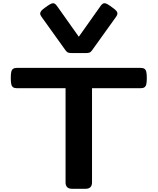

<svg xmlns="http://www.w3.org/2000/svg" viewBox="-20 -1171 978 1191"><path d="M46.9 -686.9Q46.9 -712.8 50.1 -725.8Q53.3 -738.9 61.7 -744.4Q70 -750 85.9 -750H851.6Q867.5 -750 875.8 -744.4Q884.2 -738.9 887.4 -725.8Q890.6 -712.8 890.6 -686.9Q890.6 -661 887.4 -648Q884.2 -635 875.8 -629.4Q867.5 -623.8 851.6 -623.8H550.8V-39.1Q550.8 -20 540.8 -10Q530.8 0 511.7 0H425.8Q406.7 0 396.7 -10Q386.7 -20 386.7 -39.1V-623.8H85.9Q70 -623.8 61.7 -629.4Q53.3 -635 50.1 -648Q46.9 -661 46.9 -686.9ZM274.2 -1134.3Q290.1 -1145.6 300 -1149.2Q309.9 -1152.7 317.5 -1149.2Q325.2 -1145.7 333.1 -1134.5L468.8 -943.1L604.4 -1134.7Q612.3 -1145.9 620 -1149.4Q627.6 -1152.9 637.4 -1149.4Q647.2 -1145.8 663.3 -1134.3L677.5 -1124.1Q694.5 -1112 701.5 -1103.9Q708.5 -1095.8 708.5 -1087.3Q708.5 -1078.7 700.5 -1067.5L550.6 -858.3Q543 -847.5 534.9 -844.6Q526.8 -841.8 511.7 -841.8H429.9Q412.1 -841.8 403.6 -844.5Q395 -847.2 386.9 -858.3L237 -1067.5Q229 -1078.5 229.2 -1087.3Q229.5 -1096.1 236.6 -1104.4Q243.8 -1112.8 260 -1124.1Z"/></svg>

Font: Gyrochrome
Style: Regular
Weight: 400
Designer: David Moles
Foundry: David Moles
Version: Version 1.005;Glyphs 3.2.3 (3260)